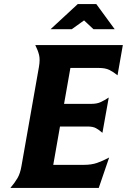

<svg xmlns="http://www.w3.org/2000/svg" viewBox="-20 -921 622 941"><path d="M241 -113H390Q428 -113 455.5 -122.5Q483 -132 515 -149L464 0H31Q53 -26 66 -48.5Q79 -71 85 -106L171 -594Q177 -629 171.5 -651.5Q166 -674 153 -700H582L556 -552Q535 -569 515.5 -578.5Q496 -588 464 -588H325L294 -412H428Q454 -412 472 -420Q490 -428 513 -443L482 -270Q465 -285 450 -293Q435 -301 409 -301H274ZM361 -901H452L542 -778H438L392 -821L332 -778H228Z"/></svg>

Font: LT Museum
Style: Bold Italic
Weight: 700
Designer: Daniel Lyons
Foundry: LyonsType
Version: Version 1.011